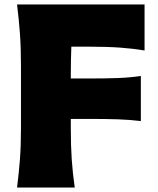

<svg xmlns="http://www.w3.org/2000/svg" viewBox="-20 -838 707 858"><path d="M56.2 0Q64.5 -64.9 69.1 -126.2Q73.7 -187.5 73.7 -265.1V-543.9Q73.7 -624 69.1 -687.5Q64.5 -751 56.2 -817.9H626V-612.3Q574.7 -621.1 516.8 -625.2Q459 -629.4 380.4 -629.4H298.8Q297.9 -601.1 297.1 -571Q296.4 -541 296.4 -507.3V-487.3H381.8Q455.1 -487.3 507.6 -489.3Q560.1 -491.2 609.4 -498.5V-296.9Q557.6 -303.2 504.9 -304.9Q452.1 -306.6 381.3 -306.6H296.4V-265.1Q296.4 -187.5 300.5 -126.2Q304.7 -64.9 314 0Z"/></svg>

Font: Pinar-DS1-FD ExtraBold
Style: Regular
Weight: 800
Designer: Amin Abedi
Version: Version 2.000